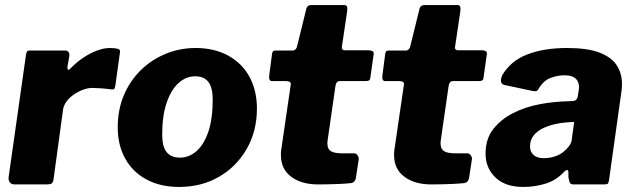

<svg xmlns="http://www.w3.org/2000/svg" viewBox="-20 -730 2507 760"><path d="M38 0Q25 0 19 -8Q13 -16 14 -28L83 -514Q85 -524 87.5 -527Q90 -530 99 -530H239Q246 -530 251 -524.5Q256 -519 254 -506L247 -466Q246 -455 250 -454Q254 -453 260 -460Q282 -483 309.5 -501.5Q337 -520 364.5 -530Q392 -540 414 -540Q434 -540 445.5 -537Q457 -534 455 -524L437 -394Q435 -381 432 -378Q429 -375 423 -376Q400 -379 379 -380.5Q358 -382 346 -382Q328 -382 308 -374.5Q288 -367 271 -355Q254 -343 243.5 -328.5Q233 -314 230 -299L192 -21Q190 -7 184 -3.5Q178 0 163 0H38Z M689 10Q615 10 560 -19.5Q505 -49 475.5 -102.5Q446 -156 446 -226Q446 -296 470.5 -353.5Q495 -411 537.5 -452.5Q580 -494 636 -517Q692 -540 754 -540Q829 -540 884 -509.5Q939 -479 968 -425Q997 -371 997 -300Q997 -211 956.5 -140.5Q916 -70 846.5 -30Q777 10 689 10ZM692 -106Q728 -106 757.5 -131.5Q787 -157 804.5 -208Q822 -259 822 -336Q822 -383 805 -405.5Q788 -428 752 -428Q717 -428 687.5 -402Q658 -376 640 -324.5Q622 -273 622 -196Q622 -150 639.5 -128Q657 -106 692 -106Z M1239 0Q1173 0 1132.5 -30.5Q1092 -61 1092 -115Q1092 -120 1092 -125.5Q1092 -131 1093 -136L1131 -396Q1132 -403 1126.5 -406Q1121 -409 1113 -409H1057Q1042 -409 1046 -434L1057 -518Q1059 -527 1062.5 -528.5Q1066 -530 1075 -530H1139Q1145 -530 1150 -535Q1155 -540 1156 -547L1193 -697Q1197 -710 1213 -710H1342Q1350 -710 1353 -705Q1356 -700 1354 -684L1333 -543Q1332 -538 1335.5 -534.5Q1339 -531 1344 -531H1439Q1448 -531 1454.5 -527.5Q1461 -524 1459 -515L1446 -423Q1445 -414 1440.5 -411.5Q1436 -409 1425 -409H1325Q1311 -409 1308 -391L1277 -176Q1276 -172 1276 -168Q1276 -164 1276 -161Q1276 -140 1290 -131.5Q1304 -123 1335 -123H1383Q1390 -123 1395.5 -115Q1401 -107 1400 -99L1389 -28Q1386 -6 1367 -5Q1348 -3 1325.5 -2Q1303 -1 1281 -0.5Q1259 0 1239 0Z M1687 0Q1621 0 1580.5 -30.5Q1540 -61 1540 -115Q1540 -120 1540 -125.5Q1540 -131 1541 -136L1579 -396Q1580 -403 1574.5 -406Q1569 -409 1561 -409H1505Q1490 -409 1494 -434L1505 -518Q1507 -527 1510.5 -528.5Q1514 -530 1523 -530H1587Q1593 -530 1598 -535Q1603 -540 1604 -547L1641 -697Q1645 -710 1661 -710H1790Q1798 -710 1801 -705Q1804 -700 1802 -684L1781 -543Q1780 -538 1783.5 -534.5Q1787 -531 1792 -531H1887Q1896 -531 1902.5 -527.5Q1909 -524 1907 -515L1894 -423Q1893 -414 1888.5 -411.5Q1884 -409 1873 -409H1773Q1759 -409 1756 -391L1725 -176Q1724 -172 1724 -168Q1724 -164 1724 -161Q1724 -140 1738 -131.5Q1752 -123 1783 -123H1831Q1838 -123 1843.5 -115Q1849 -107 1848 -99L1837 -28Q1834 -6 1815 -5Q1796 -3 1773.5 -2Q1751 -1 1729 -0.5Q1707 0 1687 0Z M2207 -44Q2179 -15 2137.5 -2.5Q2096 10 2051 10Q1980 10 1941 -27.5Q1902 -65 1902 -122Q1902 -180 1932.5 -219Q1963 -258 2011.5 -282.5Q2060 -307 2116.5 -317.5Q2173 -328 2225 -329L2245 -330Q2264 -330 2267 -349L2270 -368Q2271 -373 2271.5 -376.5Q2272 -380 2272 -384Q2272 -408 2257.5 -420Q2243 -432 2215 -432Q2187 -432 2159 -421.5Q2131 -411 2111 -377Q2108 -371 2103.5 -369.5Q2099 -368 2088 -370L1975 -394Q1968 -396 1964 -404Q1960 -412 1968 -432Q2001 -489 2067 -514.5Q2133 -540 2224 -540Q2305 -540 2352.5 -522Q2400 -504 2421 -472Q2442 -440 2442 -398Q2442 -391 2441.5 -384Q2441 -377 2440 -369L2391 -19Q2389 -6 2386 -3Q2383 0 2370 0H2250Q2238 0 2235 -8Q2232 -16 2230 -29V-48Q2229 -68 2207 -44ZM2251 -235Q2253 -244 2252 -246Q2251 -248 2242 -247L2218 -245Q2200 -244 2176 -238.5Q2152 -233 2129.5 -222.5Q2107 -212 2092.5 -194Q2078 -176 2078 -150Q2078 -130 2091.5 -117Q2105 -104 2132 -104Q2157 -104 2177 -111Q2197 -118 2209 -128Q2222 -138 2232 -151Q2242 -164 2243 -176Z"/></svg>

Font: Libre Franklin ExtraBold
Style: Italic
Weight: 800
Italic angle: -8°
Designer: Pablo Impallari, Rodrigo Fuenzalida, Nhung Nguyen
Foundry: Impallari Type
Version: Version 3.000